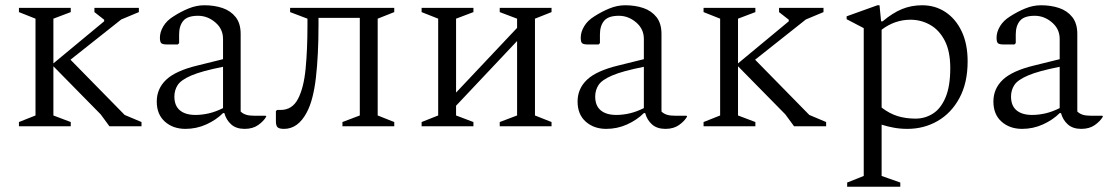

<svg xmlns="http://www.w3.org/2000/svg" viewBox="-20 -480 4224 730"><path d="M396 0 363 -45 183 -228V-41L249 -16V0H52V-16L115 -41V-409L52 -434V-450H249V-434L183 -409V-239L376 -399V-405L339 -434V-450H508V-434L441 -406L248 -253L454 -43L518 -16V0Z M685 10Q638 10 607 -17.5Q576 -45 576 -94Q576 -143 612 -177Q648 -211 731 -231L828 -255V-332Q828 -370 798.5 -395Q769 -420 733 -420Q693 -420 677 -401Q661 -382 661 -349V-316L656 -311H614Q599 -311 593.5 -315.5Q588 -320 588 -337Q588 -358 601 -380Q614 -402 640 -418Q668 -436 697.5 -448Q727 -460 757 -460Q795 -460 826 -449.5Q857 -439 876 -415Q895 -391 895 -351V-56Q903 -48 915 -44Q927 -40 946 -40H990L992 -38V-36Q982 -19 961.5 -4.5Q941 10 910 10Q878 10 859 -7Q840 -24 833 -50H828Q802 -24 764.5 -7Q727 10 685 10ZM643 -113Q643 -78 664 -60.5Q685 -43 723 -43Q748 -43 774 -49Q800 -55 828 -69V-226Q747 -210 707.5 -193Q668 -176 655.5 -156.5Q643 -137 643 -113Z M1191 -385Q1191 -270 1181 -184Q1171 -98 1146 -52Q1113 10 1060 10Q1042 10 1035.5 4Q1029 -2 1029 -19V-58L1034 -62H1047Q1091 -62 1113 -104Q1135 -146 1142 -219Q1149 -292 1149 -385V-409L1083 -434V-450H1479V-434L1416 -409V-41L1479 -16V0H1282V-16L1348 -41V-412H1191Z M1646 -409 1583 -434V-450H1780V-434L1714 -409V-128L1946 -374V-409L1880 -434V-450H2077V-434L2014 -409V-41L2077 -16V0H1880V-16L1946 -41V-324L1714 -78V-41L1780 -16V0H1583V-16L1646 -41Z M2285 10Q2238 10 2207 -17.5Q2176 -45 2176 -94Q2176 -143 2212 -177Q2248 -211 2331 -231L2428 -255V-332Q2428 -370 2398.5 -395Q2369 -420 2333 -420Q2293 -420 2277 -401Q2261 -382 2261 -349V-316L2256 -311H2214Q2199 -311 2193.5 -315.5Q2188 -320 2188 -337Q2188 -358 2201 -380Q2214 -402 2240 -418Q2268 -436 2297.5 -448Q2327 -460 2357 -460Q2395 -460 2426 -449.5Q2457 -439 2476 -415Q2495 -391 2495 -351V-56Q2503 -48 2515 -44Q2527 -40 2546 -40H2590L2592 -38V-36Q2582 -19 2561.5 -4.5Q2541 10 2510 10Q2478 10 2459 -7Q2440 -24 2433 -50H2428Q2402 -24 2364.5 -7Q2327 10 2285 10ZM2243 -113Q2243 -78 2264 -60.5Q2285 -43 2323 -43Q2348 -43 2374 -49Q2400 -55 2428 -69V-226Q2347 -210 2307.5 -193Q2268 -176 2255.5 -156.5Q2243 -137 2243 -113Z M2999 0 2966 -45 2786 -228V-41L2852 -16V0H2655V-16L2718 -41V-409L2655 -434V-450H2852V-434L2786 -409V-239L2979 -399V-405L2942 -434V-450H3111V-434L3044 -406L2851 -253L3057 -43L3121 -16V0Z M3201 230V214L3264 189V-373L3199 -407V-418L3316 -460H3324L3330 -399H3336Q3374 -431 3409.5 -445.5Q3445 -460 3486 -460Q3536 -460 3575 -434Q3614 -408 3636.5 -360.5Q3659 -313 3659 -247Q3659 -165 3628 -107.5Q3597 -50 3545 -20Q3493 10 3430 10Q3403 10 3378.5 5.5Q3354 1 3332 -6V189L3403 214V230ZM3442 -405Q3382 -405 3332 -367V-71Q3362 -48 3393 -38.5Q3424 -29 3461 -29Q3497 -29 3527 -48Q3557 -67 3575 -109.5Q3593 -152 3593 -221Q3593 -285 3572 -325.5Q3551 -366 3516.5 -385.5Q3482 -405 3442 -405Z M3866 10Q3819 10 3788 -17.5Q3757 -45 3757 -94Q3757 -143 3793 -177Q3829 -211 3912 -231L4009 -255V-332Q4009 -370 3979.5 -395Q3950 -420 3914 -420Q3874 -420 3858 -401Q3842 -382 3842 -349V-316L3837 -311H3795Q3780 -311 3774.5 -315.5Q3769 -320 3769 -337Q3769 -358 3782 -380Q3795 -402 3821 -418Q3849 -436 3878.5 -448Q3908 -460 3938 -460Q3976 -460 4007 -449.5Q4038 -439 4057 -415Q4076 -391 4076 -351V-56Q4084 -48 4096 -44Q4108 -40 4127 -40H4171L4173 -38V-36Q4163 -19 4142.5 -4.5Q4122 10 4091 10Q4059 10 4040 -7Q4021 -24 4014 -50H4009Q3983 -24 3945.5 -7Q3908 10 3866 10ZM3824 -113Q3824 -78 3845 -60.5Q3866 -43 3904 -43Q3929 -43 3955 -49Q3981 -55 4009 -69V-226Q3928 -210 3888.5 -193Q3849 -176 3836.5 -156.5Q3824 -137 3824 -113Z"/></svg>

Font: Spectral Light
Style: Regular
Weight: 300
Designer: Jean-Baptiste Levee
Foundry: Production Type
Version: Version 2.001